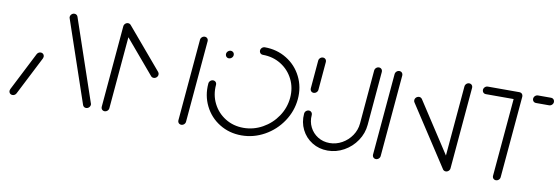

<svg xmlns="http://www.w3.org/2000/svg" viewBox="-45 -807 3188 1096"><g transform="rotate(10 1549.5 -259.5)"><path d="M48.1 0Q42.2 0 37.2 -3Q32.2 -5.9 29.8 -11.1Q27.4 -16.3 27.8 -22.2Q28.1 -25.9 30.4 -31.1L144.1 -254.1Q147.4 -260 153.1 -263.5Q158.9 -267 165.6 -267Q171.5 -267 176.5 -264.1Q181.5 -261.1 183.9 -255.9Q186.3 -250.7 185.9 -244.8Q185.6 -241.1 183.3 -235.9L69.6 -13Q66.3 -7 60.6 -3.5Q54.8 0 48.1 0ZM498.9 -22.2Q498.5 -16.3 495 -11.1Q491.5 -5.9 486.1 -3Q480.7 0 474.8 0Q468.1 0 463 -3.5Q457.8 -7 455.6 -13L294.1 -487.4Q292.2 -491.9 292.6 -496.3Q293 -502.2 296.5 -507.4Q300 -512.6 305.4 -515.6Q310.7 -518.5 316.7 -518.5Q323.3 -518.5 328.5 -515Q333.7 -511.5 335.9 -505.6L497.4 -31.1Q499.6 -27.4 498.9 -22.2Z M627.4 -518.5Q633.3 -518.5 638.3 -515.6Q643.3 -512.6 645.7 -507.4Q648.1 -502.2 647.8 -496.3L606.3 -22.2Q605.9 -16.3 602.4 -11.1Q598.9 -5.9 593.5 -3Q588.1 0 582.2 0Q576.3 0 571.3 -3Q566.3 -5.9 563.9 -11.1Q561.5 -16.3 561.9 -22.2L603.3 -496.3Q603.7 -502.2 607.2 -507.4Q610.7 -512.6 616.1 -515.6Q621.5 -518.5 627.4 -518.5ZM849.3 -258.5Q848.9 -252.6 845.4 -247.4Q841.9 -242.2 836.5 -239.3Q831.1 -236.3 825.2 -236.3Q820.4 -236.3 816.1 -238.1Q811.9 -240 809.3 -243.3L609.3 -479.3Q606.7 -482.6 605.6 -486.5Q604.4 -490.4 604.8 -494.8Q605.2 -500.7 608.7 -505.9Q612.2 -511.1 617.6 -514.1Q623 -517 628.9 -517Q633.3 -517 637.4 -515.2Q641.5 -513.3 644.4 -510L844.8 -273.7Q850 -267.4 849.3 -258.5ZM1071.9 -518.5Q1077.8 -518.5 1082.8 -515.6Q1087.8 -512.6 1090.2 -507.4Q1092.6 -502.2 1092.2 -496.3L1050.7 -22.2Q1050.4 -16.3 1046.9 -11.1Q1043.3 -5.9 1038 -3Q1032.6 0 1026.7 0Q1020.7 0 1015.7 -3Q1010.7 -5.9 1008.3 -11.1Q1005.9 -16.3 1006.3 -22.2L1047.8 -496.3Q1048.1 -502.2 1051.7 -507.4Q1055.2 -512.6 1060.6 -515.6Q1065.9 -518.5 1071.9 -518.5Z M1208.1 -443Q1208.5 -448.9 1212 -454.1Q1215.6 -459.3 1220.9 -462.2Q1226.3 -465.2 1232.2 -465.2Q1238.1 -465.2 1243.1 -462.2Q1248.1 -459.3 1250.6 -454.1Q1253 -448.9 1252.6 -443Q1252.2 -437 1248.7 -431.9Q1245.2 -426.7 1239.6 -423.7Q1234.1 -420.7 1228.1 -420.7Q1222.2 -420.7 1217.4 -423.7Q1212.6 -426.7 1210.2 -431.9Q1207.8 -437 1208.1 -443ZM1395.9 -496.3Q1396.3 -502.2 1399.8 -507.4Q1403.3 -512.6 1408.7 -515.6Q1414.1 -518.5 1420 -518.5Q1490.4 -518.5 1547 -483.7Q1603.7 -448.9 1633.3 -389.3Q1663 -329.6 1656.7 -259.3Q1650.4 -188.9 1610.4 -129.3Q1570.4 -69.6 1507.8 -34.8Q1445.2 0 1374.8 0Q1304.4 0 1247.8 -34.8Q1191.1 -69.6 1161.5 -129.3Q1131.9 -188.9 1138.1 -259.3Q1138.5 -265.2 1142 -270.4Q1145.6 -275.6 1150.9 -278.5Q1156.3 -281.5 1162.2 -281.5Q1168.1 -281.5 1173.1 -278.5Q1178.1 -275.6 1180.6 -270.4Q1183 -265.2 1182.6 -259.3Q1177.4 -200.7 1202 -151.5Q1226.7 -102.2 1273.3 -73.3Q1320 -44.4 1378.5 -44.4Q1437 -44.4 1488.9 -73.3Q1540.7 -102.2 1573.9 -151.5Q1607 -200.7 1612.2 -259.3Q1617.4 -317.8 1592.8 -367Q1568.1 -416.3 1521.5 -445.2Q1474.8 -474.1 1416.3 -474.1Q1410.4 -474.1 1405.4 -477Q1400.4 -480 1398 -485.2Q1395.6 -490.4 1395.9 -496.3Z M1738.9 -310.7Q1733 -310.7 1728.1 -313.7Q1723.3 -316.7 1720.9 -321.9Q1718.5 -327 1718.9 -333L1733 -496.3Q1733.3 -502.2 1736.9 -507.4Q1740.4 -512.6 1745.7 -515.6Q1751.1 -518.5 1757 -518.5Q1763 -518.5 1768 -515.6Q1773 -512.6 1775.4 -507.4Q1777.8 -502.2 1777.4 -496.3L1763.3 -333Q1763 -327 1759.4 -321.9Q1755.9 -316.7 1750.4 -313.7Q1744.8 -310.7 1738.9 -310.7ZM2081.5 -518.5Q2087.4 -518.5 2092.4 -515.6Q2097.4 -512.6 2099.8 -507.4Q2102.2 -502.2 2101.9 -496.3L2074.8 -184.4Q2070.4 -134.4 2041.9 -92Q2013.3 -49.6 1968.9 -24.8Q1924.4 0 1874.4 0Q1824.4 0 1784.3 -24.8Q1744.1 -49.6 1723 -92Q1701.9 -134.4 1706.3 -184.4Q1706.7 -190.4 1710 -195.6Q1713.3 -200.7 1718.9 -203.7Q1724.4 -206.7 1730.4 -206.7Q1736.3 -206.7 1741.1 -203.7Q1745.9 -200.7 1748.5 -195.6Q1751.1 -190.4 1750.7 -184.4Q1747.4 -146.3 1763.3 -114.3Q1779.3 -82.2 1809.6 -63.3Q1840 -44.4 1878.1 -44.4Q1915.9 -44.4 1949.8 -63.3Q1983.7 -82.2 2005.4 -114.3Q2027 -146.3 2030.4 -184.4L2057.4 -496.3Q2057.8 -502.2 2061.3 -507.4Q2064.8 -512.6 2070.2 -515.6Q2075.6 -518.5 2081.5 -518.5Z M2154.8 0Q2148.9 0 2143.9 -3Q2138.9 -5.9 2136.5 -11.1Q2134.1 -16.3 2134.4 -22.2L2175.9 -496.3Q2176.3 -502.2 2179.8 -507.4Q2183.3 -512.6 2188.7 -515.6Q2194.1 -518.5 2200 -518.5Q2205.9 -518.5 2210.9 -515.6Q2215.9 -512.6 2218.3 -507.4Q2220.7 -502.2 2220.4 -496.3L2178.9 -22.2Q2178.5 -16.3 2175 -11.1Q2171.5 -5.9 2166.1 -3Q2160.7 0 2154.8 0ZM2312.2 -370.4Q2312.6 -376.3 2316.1 -381.5Q2319.6 -386.7 2325.2 -389.6Q2330.7 -392.6 2336.7 -392.6Q2341.9 -392.6 2346.3 -390.2Q2350.7 -387.8 2353.7 -383.7L2581.1 -34.4L2543.3 -7.8L2315.6 -357Q2311.5 -362.6 2312.2 -370.4ZM2559.6 0Q2553.7 0 2548.7 -3Q2543.7 -5.9 2541.3 -11.1Q2538.9 -16.3 2539.3 -22.2L2580.7 -496.3Q2581.1 -502.2 2584.6 -507.4Q2588.1 -512.6 2593.5 -515.6Q2598.9 -518.5 2604.8 -518.5Q2610.7 -518.5 2615.7 -515.6Q2620.7 -512.6 2623.1 -507.4Q2625.6 -502.2 2625.2 -496.3L2583.7 -22.2Q2583.3 -16.3 2579.8 -11.1Q2576.3 -5.9 2570.9 -3Q2565.6 0 2559.6 0Z M2916.3 -498.5 2874.4 -22.2Q2874.1 -16.3 2870.6 -11.1Q2867 -5.9 2861.7 -3Q2856.3 0 2850.4 0Q2844.4 0 2839.4 -3Q2834.4 -5.9 2832 -11.1Q2829.6 -16.3 2830 -22.2L2871.9 -498.5ZM2688.1 -496.3Q2688.5 -502.2 2692 -507.4Q2695.6 -512.6 2700.9 -515.6Q2706.3 -518.5 2712.2 -518.5H2895.6Q2901.5 -518.5 2906.5 -515.6Q2911.5 -512.6 2913.9 -507.4Q2916.3 -502.2 2915.9 -496.3Q2915.6 -490.4 2912 -485.2Q2908.5 -480 2903.1 -477Q2897.8 -474.1 2891.9 -474.1H2708.5Q2702.6 -474.1 2697.6 -477Q2692.6 -480 2690.2 -485.2Q2687.8 -490.4 2688.1 -496.3ZM2978.9 -496.3Q2979.3 -502.2 2982.8 -507.4Q2986.3 -512.6 2991.7 -515.6Q2997 -518.5 3003 -518.5H3078.9Q3084.8 -518.5 3089.8 -515.6Q3094.8 -512.6 3097.2 -507.4Q3099.6 -502.2 3099.3 -496.3Q3098.9 -490.4 3095.4 -485.2Q3091.9 -480 3086.5 -477Q3081.1 -474.1 3075.2 -474.1H2999.3Q2993.3 -474.1 2988.3 -477Q2983.3 -480 2980.9 -485.2Q2978.5 -490.4 2978.9 -496.3Z"/></g></svg>

Font: 26F Galaxy Sans Oblique
Style: Regular
Weight: 400
Italic angle: -5°
Designer: C₂₉H₂₅N₃O₅
Version: Version 1.200;FEAKit 1.0